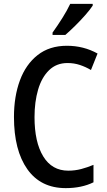

<svg xmlns="http://www.w3.org/2000/svg" viewBox="-20 -960 550 990"><path d="M328 -635Q271 -635 233 -598Q195 -561 176.5 -498Q158 -435 158 -356Q158 -227 203 -153.5Q248 -80 332 -80Q367 -80 399 -88.5Q431 -97 462 -110V-20Q401 10 319 10Q190 10 121 -87.5Q52 -185 52 -357Q52 -462 82.5 -545Q113 -628 174 -676Q235 -724 325 -724Q411 -724 483 -684L449 -599Q422 -615 392 -625Q362 -635 328 -635ZM458 -931Q445 -911 420 -882.5Q395 -854 367 -826.5Q339 -799 317 -780H251V-792Q277 -828 301.5 -867Q326 -906 342 -940H458Z"/></svg>

Font: Noto Sans Ethiopic Condensed Medium
Style: Regular
Weight: 500
Width: 3
Designer: Monotype Design Team
Foundry: Monotype Imaging Inc.
Version: Version 2.102; ttfautohint (v1.8.4.7-5d5b)